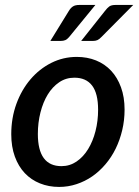

<svg xmlns="http://www.w3.org/2000/svg" viewBox="-20 -748 561 776"><path d="M228.5 -76.5Q262 -76.5 289.5 -95.2Q317 -114 336.2 -145.5Q355.5 -177 366 -218.2Q376.5 -259.5 376.5 -304.5Q376.5 -370.5 352.2 -402.2Q328 -434 280.5 -434Q246.5 -434 219.2 -415.5Q192 -397 173 -366Q154 -335 143.5 -293.5Q133 -252 133 -206.5Q133 -76.5 228.5 -76.5ZM219 7.5Q177 7.5 141.5 -6.8Q106 -21 80.2 -48.2Q54.5 -75.5 40 -115.2Q25.5 -155 25.5 -205.5Q25.5 -271 46.2 -328Q67 -385 103 -427.2Q139 -469.5 187.2 -493.8Q235.5 -518 290.5 -518Q332.5 -518 368 -503.8Q403.5 -489.5 429 -462.2Q454.5 -435 469 -395.2Q483.5 -355.5 483.5 -305Q483.5 -262 474 -222Q464.5 -182 447.5 -147.2Q430.5 -112.5 406.2 -84Q382 -55.5 352.8 -35.2Q323.5 -15 289.5 -3.8Q255.5 7.5 219 7.5ZM365.5 -728 259.5 -598.5Q251.5 -589 243.8 -585.8Q236 -582.5 224.5 -582.5H183.5L258 -703.5Q265.5 -716 274.8 -722Q284 -728 301 -728ZM518.5 -728 390 -598.5Q381.5 -589.5 374 -586Q366.5 -582.5 355 -582.5H308L404 -703.5Q413 -715.5 421.5 -721.8Q430 -728 447 -728Z"/></svg>

Font: Lato SemiBold
Style: Italic
Weight: 600
Italic angle: -7°
Designer: Lukasz Dziedzic with Adam Twardoch and Botio Nikoltchev
Foundry: tyPoland Lukasz Dziedzic
Version: Version 2.015; 2015-08-06; http://www.latofonts.com/